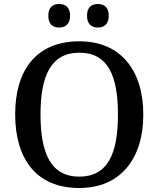

<svg xmlns="http://www.w3.org/2000/svg" viewBox="-20 -932 794 962"><path d="M471 -794C500 -794 525 -810 525 -853C525 -897 500 -912 471 -912C440 -912 416 -897 416 -853C416 -810 440 -794 471 -794ZM276 -794C306 -794 331 -810 331 -853C331 -897 306 -912 276 -912C246 -912 222 -897 222 -853C222 -810 246 -794 276 -794ZM377 10C584 10 698 -137 698 -358C698 -580 584 -725 378 -725C161 -725 56 -580 56 -359C56 -137 161 10 377 10ZM377 -47C236 -47 183 -162 183 -358C183 -554 236 -668 378 -668C520 -668 571 -554 571 -358C571 -162 520 -47 377 -47Z"/></svg>

Font: Noto Serif Myanmar Medium
Style: Regular
Weight: 500
Designer: Ben Mitchell and the Monotype Design Team
Foundry: Monotype Imaging Inc.
Version: Version 2.106